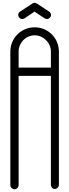

<svg xmlns="http://www.w3.org/2000/svg" viewBox="-20 -1370 502 1392"><path d="M230 -1350C224 -1350 218 -1346 214 -1344L126 -1286C118 -1282 112 -1272 112 -1262C112 -1246 126 -1232 142 -1232C148 -1232 156 -1236 160 -1238L230 -1286L302 -1238C306 -1236 314 -1232 320 -1232C336 -1232 350 -1246 350 -1262C350 -1270 344 -1282 336 -1286L248 -1344C244 -1346 236 -1350 230 -1350ZM231 -1114C295 -1114 349 -1060 349 -996V-880H115V-996C115 -1060 167 -1114 231 -1114ZM231 -1172C133 -1172 55 -1094 55 -996V-854V-850V-844V-30V-28C55 -12 69 2 85 2C101 2 115 -12 115 -28V-30V-820H349V-30C349 -14 361 0 377 0C393 0 407 -14 407 -30V-844V-850V-854V-996C407 -1094 329 -1172 231 -1172Z"/></svg>

Font: bauhaus_2017
Style: _regular
Weight: 400
Version: Version 1.0